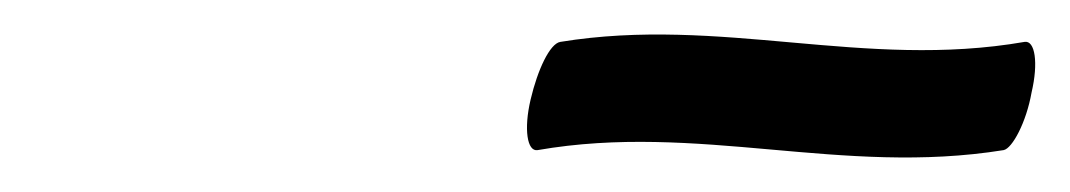

<svg xmlns="http://www.w3.org/2000/svg" viewBox="-20 -855 613 110"><path d="M288 -769C380 -785 462 -754 555 -769C560 -770 568 -785 571 -802C575 -819 573 -832 567 -831C475 -815 393 -846 301 -831C295 -830 288 -815 284 -798C280 -781 282 -768 288 -769Z"/></svg>

Font: Nupuram ExtraLight Oblique
Style: Regular
Weight: 200
Designer: Santhosh Thottingal (santhosh.thottingal@gmail.com)
Foundry: SMC
Version: Version 1.000